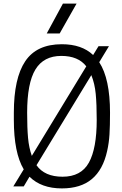

<svg xmlns="http://www.w3.org/2000/svg" viewBox="-20 -1037 678 1068"><path d="M406 -851ZM312 -851H240L330 -1017H406ZM324 11Q210 11 144 -54L112 0H54L112 -95Q57 -187 57 -370V-410Q57 -602 120.5 -696.5Q184 -791 324 -791Q435 -791 498 -731L528 -780H586L532 -691Q592 -599 592 -410Q592 -337 589 -289Q586 -241 576 -197Q553 -93 491 -41Q429 11 324 11ZM328 -54Q431 -54 474.5 -132.5Q518 -211 518 -370Q518 -457 512.5 -514.5Q507 -572 488 -619L183 -118Q228 -54 328 -54ZM157 -170 460 -668Q415 -726 321 -726Q223 -726 177 -650.5Q131 -575 131 -410Q131 -325 136 -270Q141 -215 157 -170Z"/></svg>

Font: Tanohe Sans
Style: Regular
Weight: 400
Designer: Village Type and Design LLC & Cristiano Sobral
Foundry: Cooper Hewitt Smithsonian Design Museum
Version: Version 1.00;September 29, 2021;FontCreator 13.0.0.2655 64-b